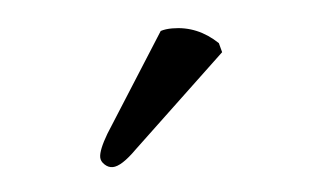

<svg xmlns="http://www.w3.org/2000/svg" viewBox="-28 -698 397 234"><g transform="rotate(-5 170.5 -581.0)"><path d="M174.8 -660.2Q180.7 -662.1 189 -662.1Q220.2 -662.1 244.1 -639.2L247.1 -627.9L131.8 -519Q112.8 -500 102.1 -500Q96.7 -500 92.3 -504.2Q87.9 -508.3 87.9 -513.2Q87.9 -522 99.1 -541Z"/></g></svg>

Font: Common Serif
Style: Regular
Weight: 400
Designer: Philipp H. Poll, Khaled Hosny
Foundry: Stefan Peev, Context Ltd.
Version: Version 1.026